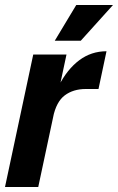

<svg xmlns="http://www.w3.org/2000/svg" viewBox="-36 -748 472 768"><path d="M-16 0 97 -530H230L117 0ZM147 -252Q166 -340 199.5 -405.5Q233 -471 281 -507Q329 -543 390 -543L358 -392H307Q257 -392 223 -366.5Q189 -341 176 -278ZM183 -585 269 -728H416L287 -585Z"/></svg>

Font: Radio Canada Big SemiBold
Style: Italic
Weight: 600
Italic angle: -12°
Designer: Étienne Aubert Bonn
Foundry: Coppers and Brasses
Version: Version 1.001